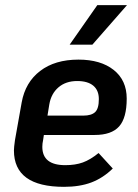

<svg xmlns="http://www.w3.org/2000/svg" viewBox="-20 -712 534 744"><path d="M147 -169Q144 -156 144 -143Q144 -72 233 -72Q272 -72 301 -82.5Q330 -93 362 -119L417 -59Q379 -22 334 -5Q289 12 228 12Q34 12 34 -129Q34 -141 38 -169L64 -315Q78 -393 135.5 -437Q193 -481 284 -481Q370 -481 420.5 -441Q471 -401 471 -330Q471 -255 441.5 -222Q412 -189 347 -189H150ZM171 -307 164 -264H303Q334 -264 348.5 -277.5Q363 -291 363 -328Q363 -362 341.5 -380Q320 -398 279 -398Q235 -398 206.5 -373.5Q178 -349 171 -307ZM357 -692H472L338 -539H250Z"/></svg>

Font: KoHo SemiBold
Style: Italic
Weight: 600
Italic angle: -10°
Version: Version 1.000; ttfautohint (v1.6)